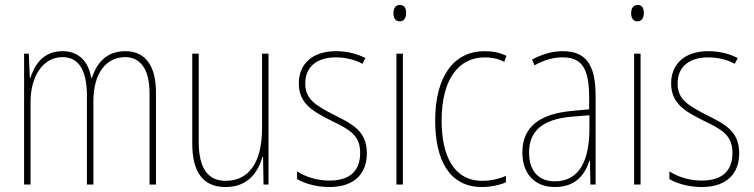

<svg xmlns="http://www.w3.org/2000/svg" viewBox="-20 -809 3034 773"><path d="M485 -603C410 -603 371 -558 350 -496H347C337 -556 302 -603 232 -603C149 -603 118 -542 102 -495H100L96 -593H77V-66H103V-399C103 -499 151 -579 232 -579C287 -579 330 -541 330 -423V-66H356V-402C356 -515 408 -579 484 -579C539 -579 582 -539 582 -434V-66H608V-436C608 -552 559 -603 485 -603Z M1061 -593H1035V-293C1035 -148 977 -81 889 -81C819 -81 780 -128 780 -239V-593H754V-232C754 -115 798 -56 888 -56C981 -56 1020 -119 1037 -178H1039L1041 -66H1061Z M1457 -192C1457 -284 1395 -311 1322 -348C1253 -384 1209 -408 1209 -473C1209 -542 1258 -578 1332 -578C1371 -578 1412 -568 1439 -552L1451 -575C1420 -592 1378 -603 1333 -603C1234 -603 1183 -548 1183 -474C1183 -390 1241 -360 1316 -322C1384 -289 1430 -266 1430 -194C1430 -123 1391 -82 1306 -82C1258 -82 1212 -96 1176 -119V-88C1203 -72 1250 -56 1306 -56C1407 -56 1457 -110 1457 -192Z M1590 -789C1570 -789 1564 -772 1564 -756C1564 -738 1571 -723 1589 -723C1607 -723 1615 -737 1615 -757C1615 -773 1610 -789 1590 -789ZM1602 -593H1576V-66H1602Z M1920 -56C1955 -56 1992 -64 2017 -75V-101C1988 -88 1954 -81 1922 -81C1806 -81 1758 -183 1758 -324C1758 -488 1825 -578 1932 -578C1959 -578 1986 -573 2010 -560L2019 -584C1993 -597 1965 -603 1931 -603C1807 -603 1732 -501 1732 -324C1732 -163 1790 -56 1920 -56Z M2245 -603C2204 -603 2160 -590 2122 -569L2132 -546C2175 -570 2212 -578 2245 -578C2320 -578 2352 -537 2352 -417V-369L2279 -362C2155 -350 2083 -300 2083 -195C2083 -119 2124 -56 2214 -56C2300 -56 2336 -109 2353 -162H2355L2357 -66H2378V-422C2378 -552 2337 -603 2245 -603ZM2279 -339 2353 -345V-286C2352 -164 2313 -79 2214 -79C2148 -79 2110 -121 2110 -195C2110 -285 2169 -329 2279 -339Z M2547 -789C2527 -789 2521 -772 2521 -756C2521 -738 2528 -723 2546 -723C2564 -723 2572 -737 2572 -757C2572 -773 2567 -789 2547 -789ZM2559 -593H2533V-66H2559Z M2956 -192C2956 -284 2894 -311 2821 -348C2752 -384 2708 -408 2708 -473C2708 -542 2757 -578 2831 -578C2870 -578 2911 -568 2938 -552L2950 -575C2919 -592 2877 -603 2832 -603C2733 -603 2682 -548 2682 -474C2682 -390 2740 -360 2815 -322C2883 -289 2929 -266 2929 -194C2929 -123 2890 -82 2805 -82C2757 -82 2711 -96 2675 -119V-88C2702 -72 2749 -56 2805 -56C2906 -56 2956 -110 2956 -192Z"/></svg>

Font: Noto Sans Malayalam UI Condensed Thin
Style: Regular
Weight: 100
Width: 3
Designer: Jelle Bosma - Monotype Design Team
Foundry: Monotype Imaging Inc.
Version: Version 2.104